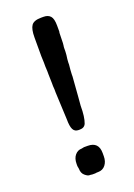

<svg xmlns="http://www.w3.org/2000/svg" viewBox="-125 -649 509 728"><g transform="rotate(-20 130.0 -285.5)"><path d="M75 -22V-31Q75 -53 86 -66Q97 -79 113 -79L123 -81H138Q182 -81 182 -36V-23Q182 -2 171 12Q160 26 141 26H136L129 27H116Q114 26 106 26Q99 26 88 16.5Q77 7 77 -11ZM165 -233Q165 -187 156 -164Q150 -149 131 -149H126Q111 -149 104.5 -161.5Q98 -174 98 -203L93 -313V-324L92 -339V-350L91 -387V-398L90 -419V-434L89 -460V-536Q89 -570 99 -584Q109 -598 138 -598H148Q166 -598 175.5 -587.5Q185 -577 185 -549V-525L184 -520L183 -479L182 -469Q181 -465 181 -458V-448Q181 -443 180.5 -439Q180 -435 180 -432L178 -417Q177 -409 177 -403Q177 -397 177 -395L175 -374Q174 -363 174 -356.5Q174 -350 174 -348L168 -269Q167 -254 166 -245Q165 -236 165 -233Z"/></g></svg>

Font: Stylish
Style: Regular
Weight: 400
Version: Version 1.64